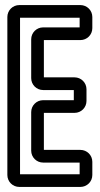

<svg xmlns="http://www.w3.org/2000/svg" viewBox="-20 -712 393 757"><path d="M103 -557V-404C103 -378 124 -357 150 -357H271V-317H150C124 -317 103 -296 103 -270V-118C103 -92 124 -71 150 -71H294V-25H59V-642H294V-604H150C124 -604 103 -583 103 -557ZM321 -314V-360C321 -386 300 -407 274 -407H153V-554H297C323 -554 344 -575 344 -601V-645C344 -671 323 -692 297 -692H56C30 -692 9 -671 9 -645V-22C9 4 30 25 56 25H297C323 25 344 4 344 -22V-74C344 -100 323 -121 297 -121H153V-267H274C300 -267 321 -288 321 -314Z"/></svg>

Font: DIN Rundschrift
Style: EngKont
Weight: 400
Width: 3
Version: Version 1.027